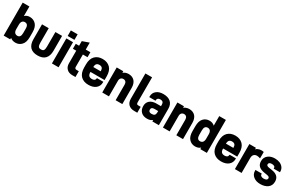

<svg xmlns="http://www.w3.org/2000/svg" viewBox="183 -2132 5446 3581"><g transform="rotate(30 2906.0 -342.0)"><path d="M185.1 9.8H43.9V-700.2H188V-494.1Q230 -536.1 293.9 -536.1Q376.5 -536.1 428.2 -480Q480 -423.8 480 -312V-209Q480 -95.7 428.2 -41Q377 16.1 297.9 16.1Q228.5 16.1 185.1 -22.9ZM335.9 -307.1Q335.9 -360.8 315.9 -383.8Q296.9 -405.8 263.2 -405.8Q227.5 -405.8 208 -381.8Q187 -356.4 187 -307.1V-212.9Q187 -163.6 208 -138.2Q229.5 -113.8 266.1 -113.8Q335.9 -113.8 335.9 -212.9Z M558.6 -529.8H702.6V-215.8Q702.6 -164.6 717.8 -138.2Q731 -113.8 774.4 -113.8Q818.4 -113.8 831.5 -136.2Q846.7 -161.1 846.7 -215.8V-529.8H990.7V-210Q990.7 -98.1 936.5 -41Q882.3 16.1 774.4 16.1Q667.5 16.1 613 -41Q558.6 -98.1 558.6 -210Z M1227.1 -700.2V-581.1H1081.1V-700.2ZM1226.1 -529.8V9.8H1083V-529.8Z M1500 -158.2Q1500 -115.2 1541 -115.2H1589.8V9.8H1521Q1444.8 9.8 1401.9 -33.2Q1356.9 -76.7 1356.9 -149.9V-422.9H1285.2V-529.8H1356.9V-628.9L1500 -679.2V-529.8H1600.1V-422.9H1500Z M2088.4 -212.9H1784.7V-209Q1784.7 -155.8 1807.6 -132.8Q1829.6 -110.8 1874.5 -110.8Q1906.7 -110.8 1926.3 -125Q1943.8 -136.2 1945.3 -162.1L1949.2 -172.9H2084.5V-158.2Q2084.5 -79.6 2025.4 -30.8Q1967.3 16.1 1869.6 16.1Q1765.1 16.1 1703.6 -43.9Q1641.6 -106 1641.6 -229V-292Q1641.6 -412.6 1701.7 -474.1Q1762.2 -536.1 1865.2 -536.1Q1966.3 -536.1 2028.3 -474.1Q2088.4 -412.6 2088.4 -292ZM1805.7 -388.2Q1786.1 -368.7 1784.7 -317.9H1944.3V-320.8Q1944.3 -366.7 1925 -388.4Q1905.8 -410.2 1865.2 -410.2Q1824.7 -410.2 1805.7 -388.2Z M2308.1 -529.8V-497.1Q2330.6 -513.7 2350.1 -522Q2387.2 -536.1 2420.9 -536.1Q2504.4 -536.1 2553.2 -482.9Q2599.1 -429.2 2599.1 -338.9V9.8H2455.1V-324.2Q2455.1 -362.8 2436 -384.8Q2416.5 -405.8 2384.3 -405.8Q2351.6 -405.8 2332 -384.8Q2311 -363.8 2311 -324.2V9.8H2167V-529.8Z M2730.5 -34.2Q2686.5 -78.1 2686.5 -158.2V-700.2H2830.6V-166Q2830.6 -137.2 2839.4 -127Q2847.7 -117.2 2869.6 -117.2H2921.4V9.8H2854.5Q2775.9 9.8 2730.5 -34.2Z M3330.1 -486.8Q3386.2 -436.5 3386.2 -341.8V9.8H3246.1V-22Q3227.5 -6.3 3207 2.9Q3177.2 16.1 3133.3 16.1Q3048.3 16.1 3002.4 -29.8Q2955.1 -75.7 2955.1 -155.8Q2955.1 -230.5 3005.4 -273.9Q3056.2 -316.9 3143.1 -316.9H3243.2V-348.1Q3243.2 -385.7 3225.3 -403.3Q3207.5 -420.9 3170.4 -420.9Q3140.1 -420.9 3121.1 -405.8Q3104 -391.1 3104 -367.2V-354H2969.2V-368.2Q2969.2 -446.3 3025.4 -491.2Q3080.1 -536.1 3171.4 -536.1Q3273.4 -536.1 3330.1 -486.8ZM3243.2 -185.1V-211.9H3163.1Q3127.9 -211.9 3111.6 -199.2Q3095.2 -186.5 3095.2 -159.2Q3095.2 -130.9 3111.3 -117.4Q3127.4 -104 3161.1 -104Q3205.1 -104 3224.1 -123Q3243.2 -142.1 3243.2 -185.1Z M3615.2 -529.8V-497.1Q3637.7 -513.7 3657.2 -522Q3694.3 -536.1 3728 -536.1Q3811.5 -536.1 3860.4 -482.9Q3906.2 -429.2 3906.2 -338.9V9.8H3762.2V-324.2Q3762.2 -362.8 3743.2 -384.8Q3723.6 -405.8 3691.4 -405.8Q3658.7 -405.8 3639.2 -384.8Q3618.2 -363.8 3618.2 -324.2V9.8H3474.1V-529.8Z M4035.6 -41Q3984.9 -96.2 3984.9 -209V-312Q3984.9 -422.9 4034.7 -480Q4086.4 -536.1 4165.5 -536.1Q4233.4 -536.1 4276.9 -494.1V-700.2H4419.9V9.8H4278.8V-22.9Q4235.4 16.1 4166.5 16.1Q4086.9 16.1 4035.6 -41ZM4255.9 -138.2Q4276.9 -163.6 4276.9 -212.9V-307.1Q4276.9 -356 4256.8 -381.8Q4237.3 -405.8 4201.7 -405.8Q4128.9 -405.8 4128.9 -307.1V-212.9Q4128.9 -113.8 4198.7 -113.8Q4235.8 -113.8 4255.9 -138.2Z M4945.3 -212.9H4641.6V-209Q4641.6 -155.8 4664.6 -132.8Q4686.5 -110.8 4731.4 -110.8Q4763.7 -110.8 4783.2 -125Q4800.8 -136.2 4802.2 -162.1L4806.2 -172.9H4941.4V-158.2Q4941.4 -79.6 4882.3 -30.8Q4824.2 16.1 4726.6 16.1Q4622.1 16.1 4560.5 -43.9Q4498.5 -106 4498.5 -229V-292Q4498.5 -412.6 4558.6 -474.1Q4619.1 -536.1 4722.2 -536.1Q4823.2 -536.1 4885.3 -474.1Q4945.3 -412.6 4945.3 -292ZM4662.6 -388.2Q4643.1 -368.7 4641.6 -317.9H4801.3V-320.8Q4801.3 -366.7 4782 -388.4Q4762.7 -410.2 4722.2 -410.2Q4681.6 -410.2 4662.6 -388.2Z M5277.8 -541Q5306.2 -541 5330.1 -535.2V-397Q5288.6 -412.1 5257.8 -412.1Q5216.3 -412.1 5192.9 -387.2Q5168 -362.3 5168 -312V9.8H5023.9V-529.8H5165V-496.1Q5177.7 -512.2 5202.1 -523.9Q5237.3 -541 5277.8 -541Z M5421.9 -29.8Q5363.8 -75.7 5363.8 -153.8V-168H5500V-155.8Q5500 -131.8 5519 -119.1Q5541 -104 5574.7 -104Q5612.3 -104 5633.8 -117.2Q5651.9 -128.9 5651.9 -151.9Q5651.9 -170.9 5638.7 -181.2Q5622.1 -192.9 5585.9 -198.2L5530.8 -207Q5450.2 -220.2 5411.1 -257.8Q5371.1 -294.9 5371.1 -365.2Q5371.1 -443.8 5428.7 -490.2Q5485.4 -536.1 5574.7 -536.1Q5633.3 -536.1 5682.1 -516.1Q5729 -494.1 5754.9 -458Q5780.8 -420.4 5780.8 -375V-358.9H5646V-372.1Q5646 -395 5628.9 -405.8Q5606.4 -418.9 5574.7 -418.9Q5540 -418.9 5522.9 -405.8Q5506.8 -394.5 5506.8 -374Q5506.8 -355.5 5519 -346.2Q5532.2 -334.5 5564 -330.1L5625 -320.8Q5707.5 -309.1 5748 -270Q5790 -231 5790 -161.1Q5790 -75.2 5728 -28.8Q5666 16.1 5570.8 16.1Q5478.5 16.1 5421.9 -29.8Z"/></g></svg>

Font: D-DIN-PRO Heavy
Style: Bold
Weight: 900
Designer: Charles Nix
Foundry: CyberFei
Version: Version 1.000;hotconv 1.0.109;makeotfexe 2.5.65596